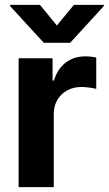

<svg xmlns="http://www.w3.org/2000/svg" viewBox="-20 -770 447 790"><path d="M56.6 -530.3H196.3V-438.5H202.1Q216.3 -486.8 250.5 -512.5Q284.7 -538.1 330.1 -538.1Q355 -538.1 376 -533.2V-404.3Q365.2 -407.2 347.2 -409.7Q329.1 -412.1 314.5 -412.1Q282.2 -412.1 256.3 -397.9Q230.5 -383.8 215.8 -358.6Q201.2 -333.5 201.2 -301.8V0H56.6ZM213.9 -665 284.2 -750H407.2V-745.1L268.6 -593.8H160.2L21.5 -745.1V-750H144.5Z"/></svg>

Font: Pretendard JP
Style: Bold
Weight: 700
Designer: Base glyphs from Inter by Rasmus Andersson; Hangeul glyphs from Noto Sans CJK(Source Han Sans) by Jang Soo-young and Kan
Foundry: Kil Hyung-jin
Version: Version 1.309